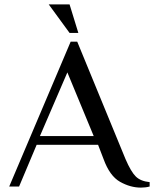

<svg xmlns="http://www.w3.org/2000/svg" viewBox="-20 -850 702 875"><path d="M452 -125 427 -190H147L67 0H22L302 -660H332L552 -125Q577 -67 599 -45.5Q621 -24 662 -20V0Q644 5 622 5Q574 5 527 -21.5Q480 -48 452 -125ZM407 -230 287 -520 162 -230ZM202 -830H297L337 -700H297Z"/></svg>

Font: El Messiri
Style: Regular
Weight: 400
Designer: Mohamed Gaber
Foundry: Kief Type Foundry
Version: Version 2.006